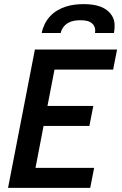

<svg xmlns="http://www.w3.org/2000/svg" viewBox="-20 -910 590 930"><path d="M19 0 149 -670H547L528 -573H244L210 -397H432L413 -300H191L152 -97H436L417 0ZM182 -750Q186 -771 196 -792Q206 -813 221.5 -830Q237 -847 257 -859Q277 -871 299 -878Q321 -885 342.5 -887.5Q364 -890 385 -890Q406 -890 426.5 -887.5Q447 -885 466 -878Q485 -871 500 -859Q515 -847 524.5 -830Q534 -813 535 -792Q536 -771 532 -750H440Q443 -765 438.5 -778Q434 -791 423 -799Q412 -807 398 -809.5Q384 -812 369 -812Q354 -812 339 -809.5Q324 -807 310 -799Q296 -791 286.5 -778Q277 -765 274 -750Z"/></svg>

Font: Lode Term
Style: Bold Italic
Weight: 700
Italic angle: -11°
Monospace: yes
Designer: Belleve Invis
Foundry: Belleve Invis
Version: Version 29.2.0